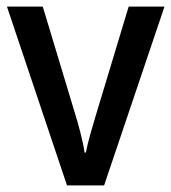

<svg xmlns="http://www.w3.org/2000/svg" viewBox="-20 -559 517 579"><path d="M182 0H294L476 -539H368L271 -218C259 -178 244 -128 239 -99H235C230 -135 216 -186 204 -224L109 -539H1Z"/></svg>

Font: Noto Sans Devanagari SemiCondensed Medium
Style: Regular
Weight: 500
Width: 4
Designer: Jelle Bosma - Monotype Design Team
Foundry: Monotype Imaging Inc.
Version: Version 2.004